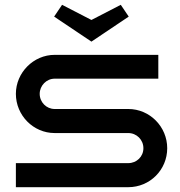

<svg xmlns="http://www.w3.org/2000/svg" viewBox="-20 -778 747 798"><path d="M675 -162C675 -251 603 -325 513 -325H207C173 -325 145 -353 145 -388C145 -422 173 -451 207 -451H638V-550H207C119 -550 46 -476 46 -388C46 -298 119 -225 207 -225H513C548 -225 576 -197 576 -162C576 -127 548 -100 513 -100H46V0H513C603 0 675 -72 675 -162ZM205 -709 360 -605 515 -709 482 -758 360 -695 238 -758Z"/></svg>

Font: Bruno Ace SC
Style: Regular
Weight: 400
Designer: Astigmatic (AOETI)
Foundry: Astigmatic (AOETI)
Version: Version 1.000